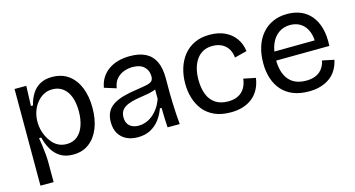

<svg xmlns="http://www.w3.org/2000/svg" viewBox="-75 -834 2397 1295"><g transform="rotate(-15 1123.5 -186.0)"><path d="M73 158V-263V-517H155L150 -378L164 -377Q176 -425 198 -459Q220 -493 254.5 -511.5Q289 -530 336 -530Q405 -530 452 -495.5Q499 -461 523.5 -400Q548 -339 548 -259Q548 -178 523.5 -117Q499 -56 453 -21.5Q407 13 342 13Q288 13 252 -10Q216 -33 194.5 -71Q173 -109 162 -154H147Q152 -123 156 -93Q160 -63 162.5 -34Q165 -5 165 21V158ZM318 -67Q362 -67 392 -91.5Q422 -116 437.5 -160Q453 -204 453 -260Q453 -318 437.5 -360Q422 -402 391.5 -425.5Q361 -449 318 -449Q282 -449 253.5 -432.5Q225 -416 205 -389Q185 -362 175 -330Q165 -298 165 -267V-255Q165 -235 170.5 -210Q176 -185 188 -160Q200 -135 218 -113.5Q236 -92 261 -79.5Q286 -67 318 -67Z M793 13Q750 13 716 -3Q682 -19 662 -51.5Q642 -84 642 -133Q642 -172 656 -200.5Q670 -229 699 -248.5Q728 -268 772.5 -280.5Q817 -293 877 -301Q918 -307 942 -312.5Q966 -318 976.5 -328.5Q987 -339 987 -362Q987 -401 960 -427.5Q933 -454 879 -454Q849 -454 819.5 -443.5Q790 -433 768 -409Q746 -385 740 -343L657 -369Q664 -408 682.5 -437.5Q701 -467 730.5 -488Q760 -509 798 -519.5Q836 -530 881 -530Q946 -530 989.5 -508Q1033 -486 1055 -440.5Q1077 -395 1077 -324V-213Q1078 -180 1079 -143Q1080 -106 1082.5 -69.5Q1085 -33 1088 0H1003Q1001 -34 999.5 -68Q998 -102 998 -137H986Q972 -97 946.5 -62.5Q921 -28 883 -7.5Q845 13 793 13ZM819 -61Q842 -61 866 -69Q890 -77 913 -94.5Q936 -112 955.5 -139Q975 -166 988 -203V-289L1015 -287Q999 -271 973 -262.5Q947 -254 915 -249.5Q883 -245 851 -239Q819 -233 792 -222.5Q765 -212 749 -193Q733 -174 733 -141Q733 -102 756.5 -81.5Q780 -61 819 -61Z M1443 13Q1376 13 1329 -8.5Q1282 -30 1252.5 -67Q1223 -104 1208.5 -152Q1194 -200 1194 -254Q1194 -311 1209.5 -361Q1225 -411 1255.5 -449Q1286 -487 1331.5 -508.5Q1377 -530 1437 -530Q1499 -530 1544 -508.5Q1589 -487 1616.5 -448.5Q1644 -410 1650 -359L1564 -337Q1562 -367 1547.5 -393.5Q1533 -420 1505 -436Q1477 -452 1436 -452Q1400 -452 1372.5 -438Q1345 -424 1326 -398Q1307 -372 1297 -336Q1287 -300 1287 -256Q1287 -196 1304 -153Q1321 -110 1356 -86.5Q1391 -63 1444 -63Q1487 -63 1516 -78.5Q1545 -94 1561 -121.5Q1577 -149 1581 -185L1665 -168Q1659 -125 1641 -91Q1623 -57 1594.5 -34Q1566 -11 1528 1Q1490 13 1443 13Z M1988 13Q1926 13 1879.5 -5.5Q1833 -24 1801.5 -59Q1770 -94 1754 -142.5Q1738 -191 1738 -250Q1738 -311 1753.5 -361.5Q1769 -412 1800 -450Q1831 -488 1876 -509Q1921 -530 1979 -530Q2031 -530 2073 -512.5Q2115 -495 2144.5 -459.5Q2174 -424 2188.5 -371.5Q2203 -319 2199 -248L1795 -245V-307L2142 -310L2113 -269Q2117 -330 2101 -370.5Q2085 -411 2053.5 -432Q2022 -453 1979 -453Q1933 -453 1898.5 -428.5Q1864 -404 1845.5 -359.5Q1827 -315 1827 -252Q1827 -160 1868 -111Q1909 -62 1989 -62Q2022 -62 2046 -70.5Q2070 -79 2086 -93Q2102 -107 2112 -126Q2122 -145 2126 -166L2208 -149Q2200 -112 2182.5 -82Q2165 -52 2137 -31Q2109 -10 2072 1.5Q2035 13 1988 13Z"/></g></svg>

Font: Bricolage Grotesque 28pt
Style: Regular
Weight: 400
Version: Version 1.001;gftools[0.9.33.dev8+g029e19f]